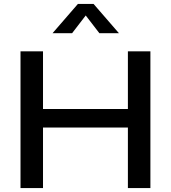

<svg xmlns="http://www.w3.org/2000/svg" viewBox="-20 -963 875 983"><path d="M418.9 -883.8 349.1 -793H249L378.9 -942.9H459L588.9 -793H488.8ZM85 -700.2H200.2V-404.8H634.8V-700.2H750V0H634.8V-310.1H200.2V0H85Z"/></svg>

Font: Copperplate Sans CC Heavy
Style: Regular
Weight: 400
Designer: indestructible type*
Foundry: Cowboy Collective
Version: Version 1.000